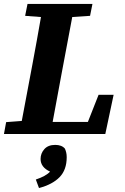

<svg xmlns="http://www.w3.org/2000/svg" viewBox="-32 -677 629 970"><path d="M95 -597 107 -657H435L423 -597L333 -591L279 -304Q268 -243 256.5 -182.5Q245 -122 234 -61H412L466 -198H542L500 0H-12L-1 -60L78 -66L132 -353Q143 -413 154 -472.5Q165 -532 175 -591ZM305 117Q305 181 269 218Q233 255 165 273L149 230Q200 213 221 190Q173 168 173 126Q173 98 192 76.5Q211 55 247 55Q280 55 296 74Q300 83 302.5 93.5Q305 104 305 117Z"/></svg>

Font: Source Serif 4 SmText
Style: Bold Italic
Weight: 700
Italic angle: -12°
Designer: Frank Grießhammer
Foundry: Adobe
Version: Version 4.005;hotconv 1.1.0;makeotfexe 2.6.0